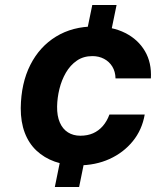

<svg xmlns="http://www.w3.org/2000/svg" viewBox="-20 -749 635 769"><path d="M293.1 -86.7Q241.1 -86.7 199 -101.8Q156.9 -116.9 126.1 -145.8Q95.3 -174.7 79.1 -217.6Q62.9 -260.4 63.1 -316Q64.3 -415.6 101.4 -488.9Q138.4 -562.1 204.6 -602.6Q270.7 -643 358.7 -643Q430 -643 481.6 -616.9Q533.1 -590.9 560.5 -544.2Q587.9 -497.6 584.3 -434.9H442.7Q442.1 -462.6 429.7 -482.6Q417.3 -502.6 396.6 -513.4Q376 -524.3 350.1 -524.3Q314.1 -524.3 287.9 -506.2Q261.6 -488.1 244.1 -458.2Q226.7 -428.3 218 -392.8Q209.3 -357.3 208.7 -322.4Q208.1 -284.7 219.6 -258.4Q231 -232.1 252.2 -218.8Q273.4 -205.4 301.9 -205.4Q330.4 -205.4 352.7 -215.2Q375 -225 391.7 -244.1Q408.4 -263.3 418.3 -290.3H559.6Q549.1 -229.1 511.9 -183.4Q474.6 -137.6 418.4 -112.1Q362.3 -86.7 293.1 -86.7ZM199.6 0 230.4 -151.6H327.7L296.9 0ZM317.3 -572 349.6 -729H446.9L414.6 -572Z"/></svg>

Font: Mona Sans ExtraLight
Style: Italic
Weight: 200
Italic angle: -11.6951°
Designer: Deni Anggara
Foundry: GitHub
Version: Version 2.000